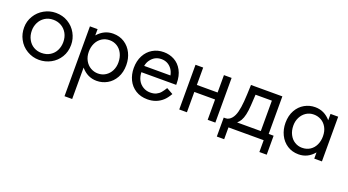

<svg xmlns="http://www.w3.org/2000/svg" viewBox="-50 -934 3042 1677"><g transform="rotate(20 1471.5 -95.5)"><path d="M64.9 -318.4Q94.7 -367.7 145.3 -396.2Q195.8 -424.8 253.9 -424.8Q317.4 -424.8 367.4 -394.5Q417.5 -364.3 445.3 -314Q473.1 -263.7 473.1 -206.5Q473.1 -142.1 442.6 -92.3Q412.1 -42.5 361.3 -15.1Q310.5 12.2 252.4 12.2Q192.4 12.2 140.1 -18.8Q87.9 -49.8 60.1 -103.5Q34.7 -150.9 34.7 -210Q34.7 -269 64.9 -318.4ZM127 -126.5Q146 -90.8 179 -71.5Q211.9 -52.2 252 -52.2Q298.8 -52.2 332.5 -73.5Q366.2 -94.7 383.3 -129.9Q400.4 -165 400.4 -206.1Q400.4 -252 380.9 -286.9Q361.3 -321.8 327.9 -341.1Q294.4 -360.4 253.4 -360.4Q208 -360.4 174.8 -338.6Q141.6 -316.9 124.5 -282Q107.4 -247.1 107.4 -208.5Q107.4 -161.6 127 -126.5Z M643.1 -415.5 642.6 -356.9Q702.1 -425.3 786.1 -425.3Q846.2 -425.3 891.6 -395.8Q937 -366.2 961.7 -315.9Q986.3 -265.6 986.3 -205.1Q986.3 -137.7 958.7 -88.4Q931.2 -39.1 885.7 -13.4Q840.3 12.2 788.1 12.2Q702.6 12.2 643.1 -58.1V233.9H571.8V-415.5ZM657.7 -123.5Q676.8 -88.9 708.7 -70.6Q740.7 -52.2 777.3 -52.2Q816.9 -52.2 848.1 -72.5Q879.4 -92.8 896.5 -127.2Q913.6 -161.6 913.6 -202.6Q913.6 -250.5 895.3 -286.6Q877 -322.8 845.7 -341.8Q814.5 -360.8 777.3 -360.8Q734.9 -360.8 703.4 -339.6Q671.9 -318.4 655 -283Q638.2 -247.6 638.2 -205.1Q638.2 -158.2 657.7 -123.5Z M1055.7 -205.1Q1055.7 -271 1081.8 -320.8Q1107.9 -370.6 1153.6 -397.7Q1199.2 -424.8 1256.8 -424.8Q1310.5 -424.8 1355.5 -400.4Q1400.4 -376 1427.5 -326.4Q1454.6 -276.9 1454.6 -205.6V-192.9H1130.9Q1132.8 -150.4 1149.4 -119.4Q1166 -88.4 1196.3 -70.3Q1226.1 -52.2 1262.7 -52.2Q1295.9 -52.2 1318.8 -63.2Q1341.8 -74.2 1357.2 -92.3Q1372.6 -110.4 1390.6 -139.6L1450.7 -106Q1425.3 -62 1399.4 -39.1Q1341.8 12.2 1260.3 12.2Q1196.3 12.2 1149.9 -17.1Q1103.5 -46.4 1079.6 -95.9Q1055.7 -145.5 1055.7 -205.1ZM1135.3 -252.9H1379.4Q1373 -286.6 1355.5 -311Q1318.8 -360.4 1257.8 -360.4Q1193.8 -360.4 1155.8 -305.2Q1140.1 -282.2 1135.3 -252.9Z M1553.2 0V-415.5H1624.5V-253.9H1817.4V-415.5H1888.7V0H1817.4V-189H1624.5V0Z M1960.4 -66.4Q1991.2 -66.4 2016.1 -96.7Q2035.6 -120.6 2046.1 -161.4Q2056.6 -202.1 2061.3 -259.8Q2065.9 -317.4 2068.8 -415.5H2360.4V-66.4H2406.2V109.9H2337.9V0H2010.7V109.9H1942.4V-66.4ZM2066.9 -66.4H2287.1V-349.1H2135.3L2129.4 -248Q2123.5 -147.9 2096.7 -102.5Q2085 -83 2066.9 -66.4Z M2492.7 -325.2Q2520 -374 2565.7 -399.7Q2611.3 -425.3 2663.6 -425.3Q2749.5 -425.3 2808.1 -356.4V-415.5H2879.4V0H2808.1V-57.6Q2749.5 12.2 2665 12.2Q2605 12.2 2559.6 -17.3Q2514.2 -46.9 2489.5 -97.4Q2464.8 -147.9 2464.8 -208.5Q2464.8 -275.9 2492.7 -325.2ZM2556.2 -126.5Q2574.7 -90.3 2606 -71.3Q2637.2 -52.2 2673.8 -52.2Q2717.3 -52.2 2748.8 -73.2Q2780.3 -94.2 2796.6 -129.6Q2813 -165 2813 -208Q2813 -255.9 2793.9 -290.5Q2774.9 -325.2 2743.2 -343Q2711.4 -360.8 2674.3 -360.8Q2634.8 -360.8 2603.8 -340.6Q2572.8 -320.3 2555.2 -285.9Q2537.6 -251.5 2537.6 -210.4Q2537.6 -162.1 2556.2 -126.5Z"/></g></svg>

Font: NMS Futura Pro Book
Style: Regular
Weight: 400
Designer: Blend3rman
Version: Version 0.1